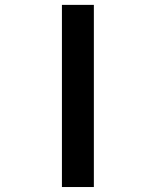

<svg xmlns="http://www.w3.org/2000/svg" viewBox="-20 -752 626 772"><path d="M357.4 0V-732.4H229V0Z"/></svg>

Font: Cascadia Code
Style: Bold
Weight: 700
Monospace: yes
Designer: Aaron Bell
Foundry: Saja Typeworks
Version: Version 2404.023